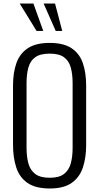

<svg xmlns="http://www.w3.org/2000/svg" viewBox="-20 -1062 565 1092"><path d="M263 10Q182 10 136.5 -21.5Q91 -53 72.5 -109.5Q54 -166 54 -239V-575Q54 -649 73.5 -703.5Q93 -758 138.5 -788Q184 -818 263 -818Q341 -818 386.5 -788Q432 -758 451 -703.5Q470 -649 470 -575V-238Q470 -165 451.5 -109.5Q433 -54 388 -22Q343 10 263 10ZM263 -51Q316 -51 344 -72.5Q372 -94 382.5 -132.5Q393 -171 393 -222V-589Q393 -640 382.5 -678Q372 -716 344 -736.5Q316 -757 263 -757Q209 -757 180.5 -736.5Q152 -716 141.5 -678Q131 -640 131 -589V-222Q131 -171 141.5 -132.5Q152 -94 180.5 -72.5Q209 -51 263 -51ZM188 -886 92 -1042H170L226 -886ZM297 -886 228 -1042H293L334 -886Z"/></svg>

Font: Oswald Light
Style: Regular
Weight: 300
Designer: Vernon Adams
Foundry: Vernon Adams
Version: Version 4.103;gftools[0.9.33.dev8+g029e19f]